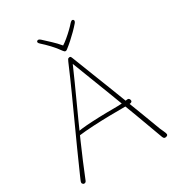

<svg xmlns="http://www.w3.org/2000/svg" viewBox="-230 -1148 1221 1315"><g transform="rotate(-30 380.0 -491.0)"><path d="M69 0Q67 6 61.5 10Q56 14 47 12Q43 10 38.5 4.5Q34 -1 38 -13Q40 -19 44 -27.5Q48 -36 56 -55Q94 -142 131 -223.5Q168 -305 206 -388.5Q244 -472 286 -564.5Q328 -657 374 -765Q378 -773 381.5 -780Q385 -787 396 -788Q402 -789 405.5 -784Q409 -779 413 -768Q419 -754 435.5 -710.5Q452 -667 477 -604Q502 -541 530.5 -467.5Q559 -394 588 -318.5Q617 -243 643 -174.5Q669 -106 688 -55Q692 -45 701.5 -25Q711 -5 711 3Q711 10 704 13.5Q697 17 690 17Q681 17 676.5 9.5Q672 2 670 -5Q633 -107 593.5 -213Q554 -319 516 -418Q478 -517 446 -599.5Q414 -682 393 -737Q344 -625 288 -503Q232 -381 176 -254Q120 -127 69 0ZM170 -297Q170 -301 172 -304.5Q174 -308 179.5 -311Q185 -314 196 -316Q218 -321 262.5 -324.5Q307 -328 365 -330Q423 -332 484 -332Q505 -332 521 -332.5Q537 -333 548.5 -334Q560 -335 570.5 -336.5Q581 -338 592 -339Q603 -341 608.5 -334.5Q614 -328 614 -319Q614 -313 609 -309.5Q604 -306 596.5 -305Q589 -304 580.5 -304Q572 -304 564 -304Q506 -304 439 -303Q372 -302 305.5 -298.5Q239 -295 183 -288Q179 -287 174.5 -289.5Q170 -292 170 -297ZM519 -985Q527 -994 534 -997.5Q541 -1001 547 -996Q552 -992 551 -985Q550 -978 543 -970Q525 -949 502 -926Q479 -903 455.5 -882Q432 -861 410 -844Q407 -841 403 -839Q399 -837 395 -837Q390 -837 386.5 -840Q383 -843 379 -848Q353 -885 324 -915.5Q295 -946 269 -969Q259 -978 257.5 -984Q256 -990 260 -994Q265 -999 272 -998Q279 -997 288 -989Q317 -962 344.5 -936.5Q372 -911 399 -879Q417 -890 441.5 -910.5Q466 -931 487.5 -952Q509 -973 519 -985Z"/></g></svg>

Font: Playpen Sans Thin
Style: Regular
Weight: 250
Designer: Laura Meseguer, Veronika Burian, José Scaglione
Foundry: TypeTogether
Version: Version 1.001